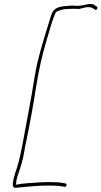

<svg xmlns="http://www.w3.org/2000/svg" viewBox="-20 -796 502 950"><path d="M164 -482C158 -456 154 -429 149 -402C133 -299 112 -197 93 -91C84 -45 77 -6 63 37C57 55 51 72 48 85C47 90 46 96 45 102C40 124 45 136 62 133H63C109 128 166 122 221 122C244 122 270 123 287 126L297 128C301 129 302 129 303 128C311 124 312 112 305 112L295 110C277 106 252 105 225 105C210 105 196 105 182 106C143 109 102 110 70 116L58 118L61 104L60 102L64 86C65 81 67 74 70 66C81 34 93 -3 99 -40C105 -79 114 -113 122 -157C127 -182 132 -209 137 -237C152 -317 162 -400 181 -484C196 -551 216 -615 233 -673C239 -693 248 -718 257 -737L260 -738C280 -749 301 -752 326 -752C340 -754 367 -751 374 -752C387 -755 406 -763 426 -760C429 -760 436 -758 440 -755L450 -748H451C455 -743 466 -755 461 -762L451 -768C446 -774 437 -776 431 -776H430C414 -778 397 -769 374 -768C360 -765 343 -770 329 -768C275 -764 246 -763 232 -717C209 -641 184 -567 164 -482Z"/></svg>

Font: Stray Cat
Style: ExLtExtObl
Weight: 200
Version: Version 1.0